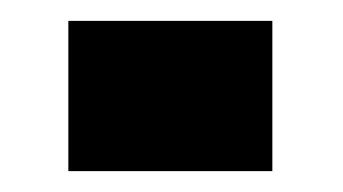

<svg xmlns="http://www.w3.org/2000/svg" viewBox="-20 -416 329 184"><path d="M45.5 -396V-252H241V-396Z"/></svg>

Font: Anybody SemiExpanded ExtraBold
Style: Regular
Weight: 800
Width: 6
Version: Version 1.113;gftools[0.9.25]